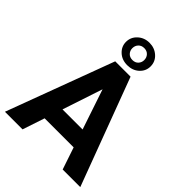

<svg xmlns="http://www.w3.org/2000/svg" viewBox="-264 -1073 1201 1201"><g transform="rotate(45 336.5 -472.5)"><path d="M3.4 0ZM464.8 -146.5H208L159.2 0H3.4L268.1 -710.9H403.8L669.9 0H514.2ZM247.6 -265.1H425.3L335.9 -531.2ZM229.5 -844.7Q229.5 -886.7 261.2 -915.8Q293 -944.8 338.4 -944.8Q383.3 -944.8 415.3 -916.3Q447.3 -887.7 447.3 -844.7Q447.3 -803.2 416 -774.9Q384.8 -746.6 338.4 -746.6Q291 -746.6 260.3 -775.4Q229.5 -804.2 229.5 -844.7ZM285.6 -844.7Q285.6 -823.2 299.8 -807.9Q314 -792.5 338.4 -792.5Q362.8 -792.5 377 -807.9Q391.1 -823.2 391.1 -844.7Q391.1 -867.2 376.7 -882.6Q362.3 -897.9 338.4 -897.9Q314.5 -897.9 300 -882.6Q285.6 -867.2 285.6 -844.7Z"/></g></svg>

Font: Roboto
Style: Bold
Weight: 700
Designer: Google
Version: Version 2.134; 2016; ttfautohint (v1.6)